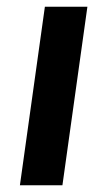

<svg xmlns="http://www.w3.org/2000/svg" viewBox="-20 -549 318 569"><path d="M239 -529H113L39 0H165Z"/></svg>

Font: Fira Sans Medium
Style: Italic
Weight: 500
Italic angle: -8°
Designer: bBox Type GmbH & Carrois Corporate GbR & Edenspiekermann AG
Foundry: bBox Type GmbH & Carrois Corporate GbR & Edenspiekermann AG
Version: Version 4.301;PS 004.301;hotconv 1.0.88;makeotf.lib2.5.64775